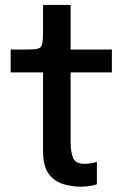

<svg xmlns="http://www.w3.org/2000/svg" viewBox="-20 -726 493 756"><path d="M298 9Q263 9 228.8 -1.2Q194.5 -11.5 172 -41.5Q149.5 -71.5 149.5 -131V-441H22V-531H89Q117.5 -531 130.2 -534.8Q143 -538.5 146.2 -553.8Q149.5 -569 149.5 -604V-706.5H258V-531H420.5V-441H258V-167Q258 -127 267.8 -104Q277.5 -81 312.5 -81Q327.5 -81 341 -83.5Q354.5 -86 361.5 -89V-0.5Q352.5 3 336 6Q319.5 9 298 9Z"/></svg>

Font: Epilogue Medium
Style: Regular
Weight: 500
Designer: Tyler Finck
Foundry: Etcetera Type Co
Version: Version 2.111; ttfautohint (v1.8.3)